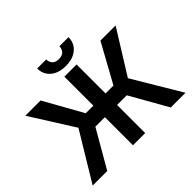

<svg xmlns="http://www.w3.org/2000/svg" viewBox="-199 -1177 1439 1439"><g transform="rotate(-45 520.0 -457.5)"><path d="M1011.7 0H855.8L687.1 -297.9H584.5V0H455.3V-297.9H354.4L182.5 0H28.1L258.9 -382.1L41.2 -727.3H202.8L374.6 -420.1H455.3V-727.3H584.5V-420.1H668.3L837.4 -727.3H998.2L783.7 -382.5ZM519.9 -775.6Q443.9 -775.6 399.1 -813.9Q354.4 -852.3 354.4 -913.7V-914.8H449.9Q449.9 -889.2 465.9 -869.1Q481.9 -849.1 519.9 -849.1Q557.5 -849.1 573.7 -869Q589.8 -888.8 590.2 -914.8H686.4Q686.4 -852.6 641.5 -814.1Q596.6 -775.6 519.9 -775.6Z"/></g></svg>

Font: Linik Sans SemiBold
Style: Regular
Weight: 600
Designer: Rasmus Andersson (font), Cristiano Sobral (main changes)
Foundry: rsms
Version: Version 3.018;June 1, 2022;FontCreator 14.0.0.2814 64-bit; t